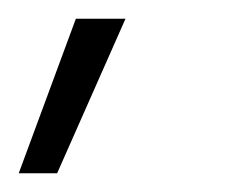

<svg xmlns="http://www.w3.org/2000/svg" viewBox="-31 -65 240 205"><path d="M-11 120 50 -45H103L30 120Z"/></svg>

Font: Kanit ExtraLight
Style: Italic
Weight: 275
Italic angle: -12°
Designer: Katatrad Team
Foundry: CadsonDemak
Version: Version 2.000; ttfautohint (v1.8.3)